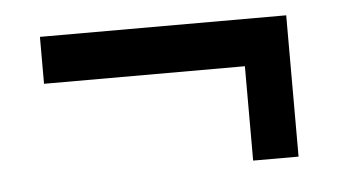

<svg xmlns="http://www.w3.org/2000/svg" viewBox="-33 -457 712 379"><g transform="rotate(-5 323.5 -268.0)"><path d="M455 -128V-315H57V-408H545V-128Z"/></g></svg>

Font: Hubot Sans Medium
Style: Regular
Weight: 500
Designer: Deni Anggara
Foundry: GitHub, Inc., Subsidiary of Microsoft Corporation
Version: Version 2.000